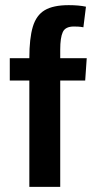

<svg xmlns="http://www.w3.org/2000/svg" viewBox="-20 -726 374 746"><path d="M94 0V-413H18V-500H94Q94 -577 107.5 -622Q121 -667 154 -686.5Q187 -706 247 -706Q286 -706 314 -700L304 -620Q293 -622 284.5 -622.5Q276 -623 267 -623Q234 -623 224 -601.5Q214 -580 214 -533V-500H317L311 -413H214V0Z"/></svg>

Font: Epunda Sans SemiBold
Style: Regular
Weight: 600
Designer: Simon Atzbach
Foundry: typofactur
Version: Version 2.204; ttfautohint (v1.8.4.7-5d5b)